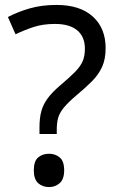

<svg xmlns="http://www.w3.org/2000/svg" viewBox="-20 -744 474 778"><path d="M140 -228Q140 -266 147.5 -293.5Q155 -321 173.5 -346Q192 -371 224 -398Q263 -431 284.5 -453Q306 -475 315 -496Q324 -517 324 -547Q324 -595 293 -621Q262 -647 203 -647Q154 -647 116 -634.5Q78 -622 43 -605L12 -675Q52 -696 100.5 -710Q149 -724 209 -724Q304 -724 356 -677Q408 -630 408 -549Q408 -504 393.5 -472.5Q379 -441 352.5 -414.5Q326 -388 290 -358Q257 -330 239.5 -309Q222 -288 216 -267.5Q210 -247 210 -218V-201H140ZM117 -54Q117 -91 134.5 -106Q152 -121 179 -121Q204 -121 222 -106Q240 -91 240 -54Q240 -18 222 -2Q204 14 179 14Q152 14 134.5 -2Q117 -18 117 -54Z"/></svg>

Font: Noto Sans Mende Kikakui
Style: Regular
Weight: 400
Designer: Monotype Design Team
Foundry: Monotype Imaging Inc.
Version: Version 2.003; ttfautohint (v1.8.4.7-5d5b)